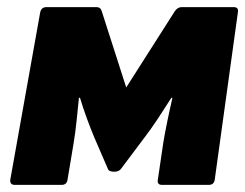

<svg xmlns="http://www.w3.org/2000/svg" viewBox="-20 -520 690 540"><path d="M22 0Q7 0 9 -15L93 -485Q96 -500 111 -500H251Q263 -500 266 -489L335 -274L472 -489Q480 -500 491 -500H637Q652 -500 649 -485L584 -15Q582 0 567 0H436Q421 0 424 -15L439 -117Q443 -142 450.5 -178.5Q458 -215 465 -245H462Q445 -218 424.5 -187Q404 -156 387 -134L321 -46Q315 -37 301 -37Q296 -37 290.5 -38.5Q285 -40 283 -46L245 -134Q236 -155 224.5 -186.5Q213 -218 205 -245H202Q199 -215 195.5 -181Q192 -147 187 -117L170 -15Q168 0 153 0Z"/></svg>

Font: Sofia Sans ExtraBlack
Style: Italic
Weight: 1000
Italic angle: -9°
Designer: Botio Nikoltchev, Ani Petrova
Foundry: lettersoup
Version: Version 4.100; ttfautohint (v1.8.4.7-5d5b)